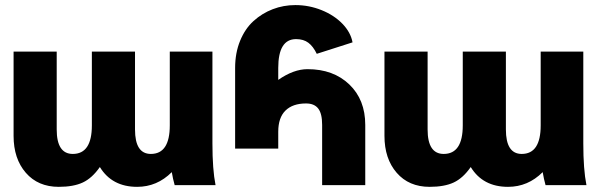

<svg xmlns="http://www.w3.org/2000/svg" viewBox="-20 -725 2355 752"><path d="M339.8 -233.9V-522.9H508.8V-217.8Q508.8 -122.1 570.8 -122.1Q645 -122.1 645 -233.9V-522.9H812V-163.1Q812 -61 824.2 0H664.1Q657.2 -24.4 652.8 -50.8Q595.2 6.8 517.1 6.8Q418.5 6.8 371.1 -70.8Q340.8 -27.3 304.4 -10.3Q268.1 6.8 210 6.8Q128.9 6.8 81.1 -48.3Q33.2 -103.5 33.2 -192.9V-522.9H202.1V-217.8Q202.1 -122.1 265.1 -122.1Q339.8 -122.1 339.8 -233.9Z M1069.8 -459V-412.1Q1129.9 -454.1 1184.6 -454.1Q1285.6 -454.1 1348.1 -394.3Q1410.6 -334.5 1410.6 -235.8V0H1241.7V-235.8Q1241.7 -280.3 1226.3 -300Q1210.9 -319.8 1178.7 -319.8Q1126.5 -319.8 1098.1 -292Q1069.8 -264.2 1069.8 -209V-143.1H900.9V-459Q900.9 -517.6 920.4 -565.2Q939.9 -612.8 973.1 -642.8Q1006.3 -672.9 1048.3 -689Q1090.3 -705.1 1136.7 -705.1Q1190.4 -705.1 1239.5 -685.3Q1288.6 -665.5 1321 -632.1Q1353.5 -598.6 1360.8 -559.1L1220.7 -514.2Q1206.5 -543.5 1187.7 -557.6Q1168.9 -571.8 1139.6 -571.8Q1069.8 -571.8 1069.8 -459Z M1792.5 -233.9V-522.9H1961.4V-217.8Q1961.4 -122.1 2023.4 -122.1Q2097.7 -122.1 2097.7 -233.9V-522.9H2264.6V-163.1Q2264.6 -61 2276.9 0H2116.7Q2109.9 -24.4 2105.5 -50.8Q2047.9 6.8 1969.7 6.8Q1871.1 6.8 1823.7 -70.8Q1793.5 -27.3 1757.1 -10.3Q1720.7 6.8 1662.6 6.8Q1581.5 6.8 1533.7 -48.3Q1485.8 -103.5 1485.8 -192.9V-522.9H1654.8V-217.8Q1654.8 -122.1 1717.8 -122.1Q1792.5 -122.1 1792.5 -233.9Z"/></svg>

Font: LT Superior Black
Style: Regular
Weight: 900
Designer: Daniel Lyons
Foundry: LyonsType
Version: Version 2.005